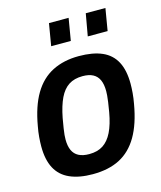

<svg xmlns="http://www.w3.org/2000/svg" viewBox="-111 -804 754 897"><g transform="rotate(-15 266.5 -355.5)"><path d="M227 12Q161 12 116 -8Q71 -28 49 -69.5Q27 -111 27 -175Q27 -196 29 -220.5Q31 -245 36 -271Q52 -364 87 -423Q122 -482 177 -510Q232 -538 305 -538Q373 -538 417.5 -518.5Q462 -499 484 -457.5Q506 -416 506 -351Q506 -330 504 -306Q502 -282 497 -255Q481 -162 446.5 -103Q412 -44 358 -16Q304 12 227 12ZM235 -83Q275 -83 302 -100.5Q329 -118 347 -154.5Q365 -191 375 -248Q380 -277 382.5 -295Q385 -313 386 -325.5Q387 -338 387 -347Q387 -380 377.5 -401Q368 -422 348.5 -432.5Q329 -443 298 -443Q258 -443 231 -425.5Q204 -408 186.5 -371.5Q169 -335 158 -278Q153 -249 150 -230.5Q147 -212 146 -199.5Q145 -187 145 -177Q145 -146 154.5 -125Q164 -104 184 -93.5Q204 -83 235 -83ZM193 -616 211 -723H306L288 -616ZM370 -616 389 -723H484L466 -616Z"/></g></svg>

Font: Archivo SemiCondensed SemiBold
Style: Italic
Weight: 600
Width: 4
Italic angle: -10°
Designer: Hector Gatti
Foundry: Omnibus-Type
Version: Version 2.001